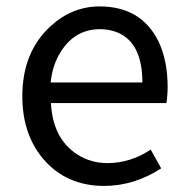

<svg xmlns="http://www.w3.org/2000/svg" viewBox="-20 -577 594 609"><path d="M310.5 12.7Q188.5 12.7 115.2 -75.2Q50.8 -153.3 50.8 -271.5Q50.8 -412.1 140.6 -494.1Q209 -556.6 295.9 -556.6Q427.7 -556.6 482.4 -446.3Q511.7 -384.8 511.7 -301.8Q511.7 -275.4 507.8 -250H141.6Q147.5 -136.7 225.6 -86.9Q267.6 -59.6 322.3 -59.6Q395.5 -60.5 458 -102.5L491.2 -43Q405.3 12.7 310.5 12.7ZM140.6 -315.4H431.6Q431.6 -451.2 339.8 -478.5Q319.3 -484.4 296.9 -484.4Q219.7 -484.4 174.8 -416Q146.5 -373 140.6 -315.4Z"/></svg>

Font: Taipei Sans TC Beta
Style: Regular
Weight: 400
Designer: JT Foundry
Foundry: JT Foundry
Version: Version 1.000